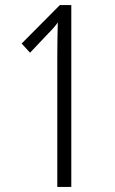

<svg xmlns="http://www.w3.org/2000/svg" viewBox="-20 -734 451 754"><path d="M205 0H260V-714H215L65 -563L98 -527L169 -602C188 -621 198 -633 207 -646C206 -611 205 -560 205 -514Z"/></svg>

Font: Noto Sans Gurmukhi UI ExtraCondensed Light
Style: Regular
Weight: 300
Width: 2
Designer: Jelle Bosma - Monotype Design Team
Foundry: Monotype Imaging Inc.
Version: Version 2.004